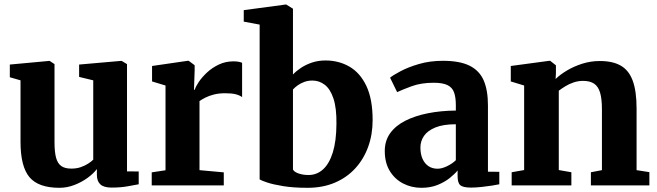

<svg xmlns="http://www.w3.org/2000/svg" viewBox="-20 -840 2976 870"><path d="M485.5 10Q450.5 10 434.8 -4.5Q419 -19 419 -48V-74Q403.5 -53.5 376.8 -34Q350 -14.5 317 -1.8Q284 11 249.5 11Q154 11 113.5 -37.2Q73 -85.5 73 -197.5V-476L24.5 -490V-547.5L203 -564H205L227 -549.5V-195.5Q227 -151.5 234 -125.5Q241 -99.5 257.5 -87.8Q274 -76 303 -76Q327.5 -76 346.5 -82.8Q365.5 -89.5 379.8 -98.8Q394 -108 402.5 -116.5V-476L338.5 -491.5V-547.5L527.5 -564H531.5L555.5 -549.5V-63.5L608.5 -63V-5Q590 -1.5 558.2 4.2Q526.5 10 485.5 10Z M667.5 0V-59L730 -68.5V-452.5L669 -471V-541L830.5 -564.5H835L862 -544.5V-521L859 -433.5H862.5Q866.5 -447.5 880.8 -468.8Q895 -490 918 -511.5Q941 -533 971.5 -547.5Q1002 -562 1038 -562Q1052 -562 1061.8 -560Q1071.5 -558 1077 -555.5V-400Q1066.5 -408 1048.5 -412.8Q1030.5 -417.5 1000 -417.5Q972 -417.5 949.5 -411.8Q927 -406 910.8 -397.8Q894.5 -389.5 884 -382V-69L994 -59V0Z M1084.5 -742V-794L1274 -819.5H1277L1307.5 -800.5V-502.5Q1322.5 -518.5 1344.5 -533Q1366.5 -547.5 1394.5 -556.8Q1422.5 -566 1455 -566Q1515 -566 1563.2 -538.2Q1611.5 -510.5 1640 -450.8Q1668.5 -391 1668.5 -295.5Q1668.5 -230 1648 -174Q1627.5 -118 1589.2 -76.5Q1551 -35 1496.5 -12Q1442 11 1374 11Q1310 11 1263.8 3.5Q1217.5 -4 1190.2 -13.2Q1163 -22.5 1156.5 -27V-728.5ZM1395.5 -475Q1376 -475 1358.8 -468.8Q1341.5 -462.5 1328.5 -453Q1315.5 -443.5 1307.5 -434.5V-72Q1312.5 -61 1332.8 -54Q1353 -47 1378 -47Q1415.5 -47 1443.8 -72.5Q1472 -98 1488 -149.2Q1504 -200.5 1504.5 -278Q1505.5 -349.5 1491.2 -392.8Q1477 -436 1452 -455.5Q1427 -475 1395.5 -475Z M1889.5 11Q1844.5 11 1806.8 -8.5Q1769 -28 1746.2 -65.2Q1723.5 -102.5 1723.5 -156Q1723.5 -202.5 1748.2 -236.8Q1773 -271 1817.2 -293.2Q1861.5 -315.5 1920 -327Q1978.5 -338.5 2045.5 -339V-364Q2045.5 -399 2037.5 -421.2Q2029.5 -443.5 2008 -454.2Q1986.5 -465 1945 -465Q1888.5 -465 1846 -449.5Q1803.5 -434 1779.5 -422.5L1747.5 -488Q1760.5 -499 1794.8 -517.2Q1829 -535.5 1878.5 -550Q1928 -564.5 1987 -564.5Q2063.5 -564.5 2108 -542.2Q2152.5 -520 2171.8 -475.5Q2191 -431 2191 -362.5V-62L2242.5 -61.5V-5Q2231.5 -2.5 2209.2 1Q2187 4.5 2161.5 7.2Q2136 10 2115 10Q2078.5 10 2066 -0.5Q2053.5 -11 2053.5 -42V-67.5Q2041 -52 2018 -33.5Q1995 -15 1962.8 -2Q1930.5 11 1889.5 11ZM1962.5 -75.5Q1982 -75.5 2005.5 -86.8Q2029 -98 2045.5 -114V-277Q1988.5 -277 1953 -262.5Q1917.5 -248 1901.2 -224.2Q1885 -200.5 1885 -172Q1885 -141 1894.8 -119.8Q1904.5 -98.5 1921.8 -87Q1939 -75.5 1962.5 -75.5Z M2355 -69.5V-452.5L2294.5 -471V-541L2469 -564.5H2473L2499 -544V-507L2497.5 -482Q2518.5 -502.5 2549.8 -521Q2581 -539.5 2618.8 -551.5Q2656.5 -563.5 2698 -563.5Q2757 -563.5 2793.5 -542.2Q2830 -521 2847.2 -473.8Q2864.5 -426.5 2864.5 -348.5V-69L2922.5 -60V0H2657.5V-59.5L2707.5 -69V-345Q2707.5 -392 2699.2 -420Q2691 -448 2672.2 -460.8Q2653.5 -473.5 2622 -473.5Q2599.5 -473.5 2579 -466.5Q2558.5 -459.5 2541.5 -449Q2524.5 -438.5 2512 -429V-69.5L2569 -59.5V0H2298.5V-59.5Z"/></svg>

Font: Merriweather 28pt ExtraBold
Style: Regular
Weight: 800
Version: Version 2.100